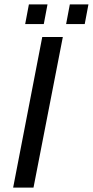

<svg xmlns="http://www.w3.org/2000/svg" viewBox="-20 -857 424 877"><path d="M133 0H40L173 -688H267ZM367 -747H282L299 -837H384ZM180 -747H95L112 -837H197Z"/></svg>

Font: Libra Sans
Style: Italic
Weight: 400
Italic angle: -12°
Foundry: Context Ltd
Version: Version 1.002